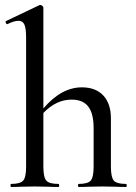

<svg xmlns="http://www.w3.org/2000/svg" viewBox="-20 -745 542 765"><path d="M265.1 -348.1Q204.1 -348.1 152.8 -294.9V-81.1Q152.8 -39.1 164.3 -25.6Q175.8 -12.2 212.9 -12.2Q215.8 -12.2 215.8 -6.1Q215.8 0 212.9 0Q189 0 174.8 -1L118.2 -2L63 -1Q47.9 0 23.9 0Q22 0 22 -6.1Q22 -12.2 23.9 -12.2Q61 -12.2 72.5 -25.6Q84 -39.1 84 -81.1V-595.2Q84 -631.3 77.4 -646.7Q70.8 -662.1 53.5 -662.1Q36.1 -662.1 9.8 -648.9H8.8Q4.9 -648.9 2.9 -654.1Q1 -659.2 3.9 -661.1L138.2 -725.1H141.1Q145 -725.1 148.9 -721.4Q152.8 -717.8 152.8 -714.8V-313Q224.6 -397 306.2 -397Q361.3 -397 391.6 -364.5Q421.9 -332 421.9 -273.9V-81.1Q421.9 -39.1 433.3 -25.6Q444.8 -12.2 481.9 -12.2Q484.9 -12.2 484.9 -6.1Q484.9 0 481.9 0Q458 0 443.8 -1L387.2 -2L332 -1Q316.9 0 293 0Q291 0 291 -6.1Q291 -12.2 293 -12.2Q330.1 -12.2 341.6 -25.6Q353 -39.1 353 -81.1V-234.9Q353 -293 331.5 -320.6Q310.1 -348.1 265.1 -348.1Z"/></svg>

Font: Cormorant-Medium
Style: Regular
Weight: 500
Designer: Christian Thalmann (Catharsis Fonts)
Version: Version 3.000